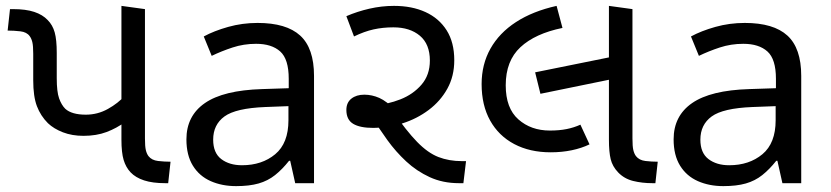

<svg xmlns="http://www.w3.org/2000/svg" viewBox="-20 -623 2826 653"><path d="M264 -161Q225 -161 194 -173Q163 -185 143 -204Q118 -229 105.5 -262Q93 -295 93 -350V-440Q93 -467 90 -479.5Q87 -492 81 -500Q71 -514 49 -516.5Q27 -519 6 -519L14 -592H24Q68 -592 96.5 -582.5Q125 -573 142 -555Q159 -538 166 -513Q173 -488 173 -443V-357Q173 -311 181 -288.5Q189 -266 202 -253Q213 -243 230.5 -238Q248 -233 272 -233Q312 -233 347 -252.5Q382 -272 405 -298V-208Q377 -187 342.5 -174Q308 -161 264 -161ZM542 0Q499 0 470 -9.5Q441 -19 424 -37Q408 -54 400.5 -79Q393 -104 393 -148V-603L473 -592V-152Q473 -125 476 -112.5Q479 -100 485 -92Q496 -78 517.5 -75.5Q539 -73 560 -73L552 0Z M856 -545Q954 -545 1001 -502Q1048 -459 1048 -365V0H984L967 -76H963Q940 -47 915.5 -27.5Q891 -8 859.5 1Q828 10 783 10Q735 10 696.5 -7Q658 -24 636 -59.5Q614 -95 614 -149Q614 -229 677 -272.5Q740 -316 871 -320L962 -323V-355Q962 -422 933 -448Q904 -474 851 -474Q809 -474 771 -461.5Q733 -449 700 -433L673 -499Q708 -518 756 -531.5Q804 -545 856 -545ZM882 -259Q782 -255 743.5 -227Q705 -199 705 -148Q705 -103 732.5 -82Q760 -61 803 -61Q871 -61 916 -98.5Q961 -136 961 -214V-262Z M1541 0Q1486 0 1441.5 -20.5Q1397 -41 1361.5 -74Q1326 -107 1297.5 -146.5Q1269 -186 1245 -225L1253 -265Q1298 -268 1341.5 -285Q1385 -302 1413.5 -335Q1442 -368 1442 -417Q1442 -473 1408 -501.5Q1374 -530 1318 -530Q1282 -530 1250.5 -523Q1219 -516 1184 -499L1158 -568Q1195 -584 1236.5 -593.5Q1278 -603 1320 -603Q1381 -603 1427 -582Q1473 -561 1499 -520Q1525 -479 1525 -418Q1525 -364 1501.5 -321.5Q1478 -279 1438 -249Q1398 -219 1349 -203.5Q1300 -188 1250 -188Q1204 -188 1181 -202Q1158 -216 1158 -249Q1158 -274 1175 -287.5Q1192 -301 1219 -301Q1245 -301 1270 -290Q1295 -279 1328 -246H1315Q1362 -178 1398.5 -140.5Q1435 -103 1471 -89Q1507 -75 1551 -75H1565L1556 0Z M1853 -105Q1782 -105 1729 -133Q1676 -161 1647 -213Q1618 -265 1618 -337Q1618 -404 1648 -457.5Q1678 -511 1735 -548Q1792 -585 1873 -603L1893 -528Q1800 -509 1750 -462.5Q1700 -416 1700 -333Q1700 -255 1743 -217Q1786 -179 1850 -179Q1882 -179 1907 -184Q1932 -189 1954 -199L1985 -132Q1958 -119 1924.5 -112Q1891 -105 1853 -105ZM1818 -304 1800 -377 2067 -431V-355ZM2199 0Q2164 0 2133.5 -7.5Q2103 -15 2082 -37Q2063 -57 2057 -81.5Q2051 -106 2051 -148V-603L2131 -592V-152Q2131 -125 2134 -112.5Q2137 -100 2143 -92Q2154 -78 2175 -75.5Q2196 -73 2217 -73L2209 0Z M2513 -545Q2611 -545 2658 -502Q2705 -459 2705 -365V0H2641L2624 -76H2620Q2597 -47 2572.5 -27.5Q2548 -8 2516.5 1Q2485 10 2440 10Q2392 10 2353.5 -7Q2315 -24 2293 -59.5Q2271 -95 2271 -149Q2271 -229 2334 -272.5Q2397 -316 2528 -320L2619 -323V-355Q2619 -422 2590 -448Q2561 -474 2508 -474Q2466 -474 2428 -461.5Q2390 -449 2357 -433L2330 -499Q2365 -518 2413 -531.5Q2461 -545 2513 -545ZM2539 -259Q2439 -255 2400.5 -227Q2362 -199 2362 -148Q2362 -103 2389.5 -82Q2417 -61 2460 -61Q2528 -61 2573 -98.5Q2618 -136 2618 -214V-262Z"/></svg>

Font: guzrati15
Style: Regular
Weight: 400
Designer: Jelle Bosma - Monotype Design Team
Foundry: Monotype Imaging Inc.
Version: Version 2.006